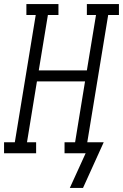

<svg xmlns="http://www.w3.org/2000/svg" viewBox="-61 -755 606 946"><path d="M283 171 361 0H257V-54H309L358 -354H121L72 -54H117V0H-41V-54H12L115 -681H69V-735H227V-681H175L130 -408H367L412 -681H367V-735H525V-681H472L369 -54H450L348 171Z"/></svg>

Font: Iosevka QP Light
Style: Italic
Weight: 300
Italic angle: -9°
Designer: Belleve Invis
Foundry: Belleve Invis
Version: Version 20.0.0; ttfautohint (v1.8.4)